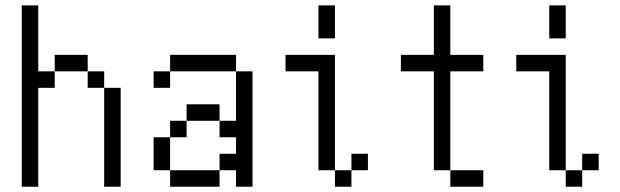

<svg xmlns="http://www.w3.org/2000/svg" viewBox="-20 -708 2352 728"><path d="M62.5 -62.5H125V0H62.5ZM62.5 -125H125V-62.5H62.5ZM62.5 -187.5H125V-125H62.5ZM62.5 -250H125V-187.5H62.5ZM62.5 -312.5H125V-250H62.5ZM62.5 -687.5H125V-625H62.5ZM62.5 -625H125V-562.5H62.5ZM62.5 -562.5H125V-500H62.5ZM62.5 -500H125V-437.5H62.5ZM62.5 -375H125V-312.5H62.5ZM125 -437.5H187.5V-375H125ZM62.5 -437.5H125V-375H62.5ZM187.5 -500H250V-437.5H187.5ZM250 -500H312.5V-437.5H250ZM375 -62.5H437.5V0H375ZM375 -125H437.5V-62.5H375ZM375 -187.5H437.5V-125H375ZM375 -250H437.5V-187.5H375ZM375 -312.5H437.5V-250H375ZM375 -375H437.5V-312.5H375ZM312.5 -437.5H375V-375H312.5Z M562.5 -437.5H625V-375H562.5ZM625 -500H687.5V-437.5H625ZM687.5 -500H750V-437.5H687.5ZM750 -500H812.5V-437.5H750ZM812.5 -500H875V-437.5H812.5ZM875 -437.5H937.5V-375H875ZM875 -375H937.5V-312.5H875ZM875 -312.5H937.5V-250H875ZM875 -250H937.5V-187.5H875ZM875 -187.5H937.5V-125H875ZM750 -62.5H812.5V0H750ZM687.5 -62.5H750V0H687.5ZM625 -62.5H687.5V0H625ZM562.5 -125H625V-62.5H562.5ZM562.5 -187.5H625V-125H562.5ZM625 -250H687.5V-187.5H625ZM687.5 -312.5H750V-250H687.5ZM750 -312.5H812.5V-250H750ZM812.5 -250H875V-187.5H812.5ZM875 -125H937.5V-62.5H875ZM812.5 -125H875V-62.5H812.5ZM875 -62.5H937.5V0H875Z M1250 -562.5H1187.5V-687.5H1250ZM1062.5 -500H1250V-62.5H1187.5V-437.5H1062.5ZM1250 -62.5H1312.5V0H1250ZM1312.5 -125H1375V-62.5H1312.5Z M1687.5 -500H1812.5V-437.5H1687.5V-62.5H1625V-437.5H1500V-500H1625V-687.5H1687.5ZM1687.5 -62.5H1812.5V0H1687.5Z M2125 -562.5H2062.5V-687.5H2125ZM1937.5 -500H2125V-62.5H2062.5V-437.5H1937.5ZM2125 -62.5H2187.5V0H2125ZM2187.5 -125H2250V-62.5H2187.5Z"/></svg>

Font: ChillBitmapSE 16px
Style: Regular
Weight: 400
Designer: Designed by Warren2060
Foundry: ChillType
Version: Version 1.000